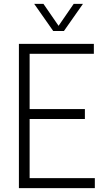

<svg xmlns="http://www.w3.org/2000/svg" viewBox="-20 -965 525 985"><path d="M77 0V-740H461.5V-689H132V-405.5H415.5V-354.5H132V-51H466.5V0ZM253 -806 155.5 -945H203L280.5 -832.5L358 -945H405.5L308 -806Z"/></svg>

Font: Encode Sans Condensed Light
Style: Regular
Weight: 300
Width: 3
Designer: Multiple Designers
Foundry: Impallari Type
Version: Version 3.000; ttfautohint (v1.8.3) -l 8 -r 50 -G 200 -x 14 